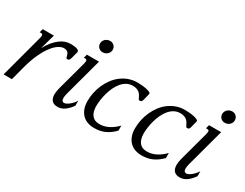

<svg xmlns="http://www.w3.org/2000/svg" viewBox="-104 -1206 2159 1695"><g transform="rotate(30 975.0 -358.5)"><path d="M318.8 -467.3Q295.9 -467.3 266.6 -449.2Q237.3 -431.2 206.8 -391.8Q176.3 -352.5 147 -290.3Q117.7 -228 94.2 -140.1L57.1 0H-27.3L88.9 -433.6Q91.3 -443.8 92.8 -451.4Q94.2 -459 94.2 -464.4Q94.2 -474.6 89.6 -478.3Q85 -481.9 76.2 -481.9H62.5L72.3 -518.6H186L143.1 -365.7Q166 -408.2 191.4 -439Q216.8 -469.7 243.4 -490Q270 -510.3 296.9 -519.8Q323.7 -529.3 350.1 -529.3Q358.4 -529.3 373.3 -528.8Q388.2 -528.3 402.8 -525.4Q417.5 -522.5 428.2 -516.4Q439 -510.3 439 -499Q439 -494.1 437.5 -489.3L421.9 -430.7Q417.5 -413.6 411.6 -405.3Q405.8 -397 390.6 -397Q384.3 -397 381.6 -402.1Q378.9 -407.2 377 -415Q375 -422.9 372.3 -432.1Q369.6 -441.4 363.8 -449.2Q357.9 -457 347.4 -462.2Q336.9 -467.3 318.8 -467.3Z M539.1 -433.6Q542 -443.8 543.2 -451.4Q544.4 -459 544.4 -464.4Q544.4 -474.6 539.8 -478.3Q535.2 -481.9 526.4 -481.9H512.7L522.5 -518.6H646L548.3 -157.2Q546.4 -150.4 543.9 -141.4Q541.5 -132.3 539.3 -122.8Q537.1 -113.3 535.6 -103.3Q534.2 -93.3 534.2 -84.5Q534.2 -65.4 541.3 -56.9Q548.3 -48.3 559.6 -48.3Q569.8 -48.3 583 -54.7Q596.2 -61 609.6 -71.8Q623 -82.5 636.2 -97.2Q649.4 -111.8 659.7 -128.4V-77.1Q627 -31.7 594.7 -10.5Q562.5 10.7 527.3 10.7Q487.8 10.7 468.5 -11Q449.2 -32.7 449.2 -72.8Q449.2 -102.1 459.5 -140.1ZM630.4 -606Q618.7 -606 608.4 -610.1Q598.1 -614.3 590.3 -621.8Q582.5 -629.4 577.9 -640.1Q573.2 -650.9 573.2 -663.6Q573.2 -672.9 577.1 -684.1Q581.1 -695.3 589.6 -704.6Q598.1 -713.9 611.1 -720.2Q624 -726.6 641.6 -726.6Q653.3 -726.6 663.8 -722.2Q674.3 -717.8 681.9 -710.2Q689.5 -702.6 694.1 -691.9Q698.7 -681.2 698.7 -668.5Q698.7 -658.7 694.8 -647.9Q690.9 -637.2 682.4 -627.7Q673.8 -618.2 660.9 -612.1Q647.9 -606 630.4 -606Z M1013.2 -483.9Q979 -483.9 951.4 -468.8Q923.8 -453.6 902.6 -428.2Q881.3 -402.8 865.7 -369.9Q850.1 -336.9 840.1 -301.5Q830.1 -266.1 825.2 -230.7Q820.3 -195.3 820.3 -165Q821.3 -106.9 846.7 -74.7Q872.1 -42.5 923.3 -42.5Q1015.1 -42.5 1099.1 -128.4V-77.1Q1076.7 -54.2 1054.2 -37.8Q1031.7 -21.5 1007.6 -10.5Q983.4 0.5 956.5 5.6Q929.7 10.7 898.9 10.7Q862.8 10.7 832 -0.5Q801.3 -11.7 779.1 -33.9Q756.8 -56.2 744.1 -89.6Q731.4 -123 731.4 -167.5Q731.4 -211.4 740.7 -255.4Q750 -299.3 768.1 -339.4Q786.1 -379.4 812.3 -414.3Q838.4 -449.2 872.1 -474.6Q905.8 -500 946.3 -514.6Q986.8 -529.3 1033.7 -529.3Q1055.7 -529.3 1080.1 -527.1Q1104.5 -524.9 1125 -520.5Q1145.5 -516.1 1158.9 -510Q1172.4 -503.9 1172.4 -496.6Q1172.4 -491.7 1170.9 -486.8L1157.7 -433.1Q1153.8 -416 1148.2 -407.7Q1142.6 -399.4 1127.4 -399.4Q1121.1 -399.4 1116.9 -405.8Q1112.8 -412.1 1108.4 -421.4Q1104 -430.7 1097.7 -441.7Q1091.3 -452.6 1080.6 -461.9Q1069.8 -471.2 1053.7 -477.5Q1037.6 -483.9 1013.2 -483.9Z M1497.1 -483.9Q1462.9 -483.9 1435.3 -468.8Q1407.7 -453.6 1386.5 -428.2Q1365.2 -402.8 1349.6 -369.9Q1334 -336.9 1324 -301.5Q1314 -266.1 1309.1 -230.7Q1304.2 -195.3 1304.2 -165Q1305.2 -106.9 1330.6 -74.7Q1356 -42.5 1407.2 -42.5Q1499 -42.5 1583 -128.4V-77.1Q1560.5 -54.2 1538.1 -37.8Q1515.6 -21.5 1491.5 -10.5Q1467.3 0.5 1440.4 5.6Q1413.6 10.7 1382.8 10.7Q1346.7 10.7 1315.9 -0.5Q1285.2 -11.7 1262.9 -33.9Q1240.7 -56.2 1228 -89.6Q1215.3 -123 1215.3 -167.5Q1215.3 -211.4 1224.6 -255.4Q1233.9 -299.3 1252 -339.4Q1270 -379.4 1296.1 -414.3Q1322.3 -449.2 1356 -474.6Q1389.6 -500 1430.2 -514.6Q1470.7 -529.3 1517.6 -529.3Q1539.6 -529.3 1564 -527.1Q1588.4 -524.9 1608.9 -520.5Q1629.4 -516.1 1642.8 -510Q1656.2 -503.9 1656.2 -496.6Q1656.2 -491.7 1654.8 -486.8L1641.6 -433.1Q1637.7 -416 1632.1 -407.7Q1626.5 -399.4 1611.3 -399.4Q1605 -399.4 1600.8 -405.8Q1596.7 -412.1 1592.3 -421.4Q1587.9 -430.7 1581.5 -441.7Q1575.2 -452.6 1564.5 -461.9Q1553.7 -471.2 1537.6 -477.5Q1521.5 -483.9 1497.1 -483.9Z M1784.2 -433.6Q1787.1 -443.8 1788.3 -451.4Q1789.6 -459 1789.6 -464.4Q1789.6 -474.6 1784.9 -478.3Q1780.3 -481.9 1771.5 -481.9H1757.8L1767.6 -518.6H1891.1L1793.5 -157.2Q1791.5 -150.4 1789.1 -141.4Q1786.6 -132.3 1784.4 -122.8Q1782.2 -113.3 1780.8 -103.3Q1779.3 -93.3 1779.3 -84.5Q1779.3 -65.4 1786.4 -56.9Q1793.5 -48.3 1804.7 -48.3Q1814.9 -48.3 1828.1 -54.7Q1841.3 -61 1854.7 -71.8Q1868.2 -82.5 1881.3 -97.2Q1894.5 -111.8 1904.8 -128.4V-77.1Q1872.1 -31.7 1839.8 -10.5Q1807.6 10.7 1772.5 10.7Q1732.9 10.7 1713.6 -11Q1694.3 -32.7 1694.3 -72.8Q1694.3 -102.1 1704.6 -140.1ZM1875.5 -606Q1863.8 -606 1853.5 -610.1Q1843.3 -614.3 1835.4 -621.8Q1827.6 -629.4 1823 -640.1Q1818.4 -650.9 1818.4 -663.6Q1818.4 -672.9 1822.3 -684.1Q1826.2 -695.3 1834.7 -704.6Q1843.3 -713.9 1856.2 -720.2Q1869.1 -726.6 1886.7 -726.6Q1898.4 -726.6 1908.9 -722.2Q1919.4 -717.8 1927 -710.2Q1934.6 -702.6 1939.2 -691.9Q1943.8 -681.2 1943.8 -668.5Q1943.8 -658.7 1939.9 -647.9Q1936 -637.2 1927.5 -627.7Q1918.9 -618.2 1906 -612.1Q1893.1 -606 1875.5 -606Z"/></g></svg>

Font: Arian AMU Serif
Style: Italic
Weight: 400
Italic angle: -15°
Designer: Ruben Hakobyan (Tarumian)
Foundry: Ruben Hakobyan (Tarumian)
Version: Version 1.002